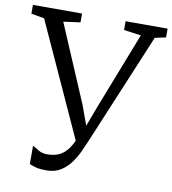

<svg xmlns="http://www.w3.org/2000/svg" viewBox="-94 -816 811 903"><g transform="rotate(10 311.5 -365.0)"><path d="M188 12.5Q156 12.5 138.2 7.8Q120.5 3 106 -3.5V-91Q119.5 -83 136.8 -72.8Q154 -62.5 177.5 -62.5Q213.5 -62.5 237.5 -75Q261.5 -87.5 279 -112.5Q296.5 -137.5 311 -174.5L309 -128.5L53 -690L-9.5 -701V-743H225V-701L144.5 -690L301 -322.5L348 -193.5L323.5 -194.5L372 -323L515 -690L433 -701V-743H633.5V-701L581.5 -690L356.5 -152Q347.5 -130.5 334.2 -102.2Q321 -74 301.8 -48Q282.5 -22 254.8 -4.8Q227 12.5 188 12.5Z"/></g></svg>

Font: Merriweather 24pt Light
Style: Regular
Weight: 300
Designer: Eben Sorkin
Foundry: Eben Sorkin
Version: Version 2.100